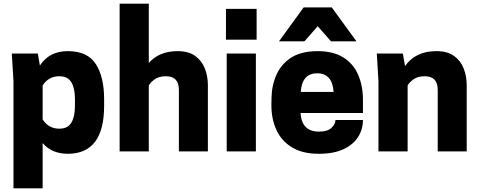

<svg xmlns="http://www.w3.org/2000/svg" viewBox="-20 -820 2596 1040"><path d="M211 200H53V-380L44 -530H185L196 -465Q247 -543 347 -543Q454 -543 499 -473Q544 -403 544 -283V-247Q544 13 347 13Q261 13 211 -45ZM301 -123Q347 -123 366.5 -155.5Q386 -188 386 -247V-283Q386 -342 366.5 -374.5Q347 -407 301 -407Q243 -407 211 -357V-173Q243 -123 301 -123Z M1106 0H949V-333Q949 -407 879 -407Q841 -407 817.5 -390Q794 -373 786 -357V0H628V-800H786V-479Q842 -543 942 -543Q1002 -543 1038 -516.5Q1074 -490 1090 -448Q1106 -406 1106 -359Z M1366 0H1208V-530H1366ZM1370 -605H1204V-772H1370Z M1707 13Q1619 13 1562 -21.5Q1505 -56 1477.5 -115.5Q1450 -175 1450 -251Q1450 -294 1453 -324Q1456 -354 1466 -385Q1488 -457 1545.5 -500Q1603 -543 1701 -543Q1785 -543 1839.5 -509Q1894 -475 1920 -415Q1946 -355 1946 -279V-208H1608Q1614 -107 1708 -107Q1754 -107 1775.5 -127.5Q1797 -148 1797 -170H1946Q1946 -120 1920 -78.5Q1894 -37 1841 -12Q1788 13 1707 13ZM1911 -596H1773L1701 -678L1629 -596H1491L1625 -780H1777ZM1787 -322Q1780 -423 1698 -423Q1616 -423 1609 -322Z M2508 0H2351V-333Q2351 -407 2281 -407Q2243 -407 2219.5 -390Q2196 -373 2188 -357V0H2030V-380L2021 -530H2162L2174 -462Q2230 -543 2344 -543Q2404 -543 2440 -516.5Q2476 -490 2492 -448Q2508 -406 2508 -359Z"/></svg>

Font: Tanohe Sans
Style: Bold
Weight: 700
Designer: Village Type and Design LLC & Cristiano Sobral
Foundry: Cooper Hewitt Smithsonian Design Museum
Version: Version 1.00;September 29, 2021;FontCreator 13.0.0.2655 64-b